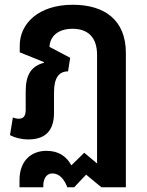

<svg xmlns="http://www.w3.org/2000/svg" viewBox="-20 -580 619 807"><path d="M162 201C162 177 171 149 201 149C231 149 251 176 263 207H292L342 154L406 207H509V-358C509 -496 419 -560 286 -560C141 -560 63 -480 63 -389V-360L165 -319L164 -316C113 -302 88 -268 88 -196V-118C88 -93 79 -81 59 -81C51 -81 42 -83 34 -86L22 -12C43 -1 69 6 100 6C161 6 207 -22 207 -105V-192C207 -253 228 -280 266 -280L275 -337L188 -383C190 -426 222 -459 285 -459C347 -459 388 -426 388 -349V107L334 62L280 115C259 77 227 54 175 54C113 54 62 94 62 177V207H162Z"/></svg>

Font: Noto Sans Thai SemiCondensed Semi
Style: Regular
Weight: 600
Width: 4
Designer: Monotype Design Team
Foundry: Monotype Imaging Inc.
Version: Version 1.901